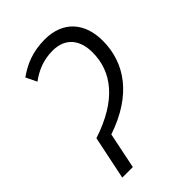

<svg xmlns="http://www.w3.org/2000/svg" viewBox="-170 -612 682 682"><g transform="rotate(-45 171.0 -271.0)"><path d="M66 -164 32 0H85L113 -136C261 -186 327 -281 327 -393C327 -482 277 -542 184 -542C122 -542 78 -522 40 -495L60 -454C94 -479 130 -494 176 -494C239 -494 272 -453 272 -389C272 -294 213 -212 66 -164Z"/></g></svg>

Font: Noto Sans Condensed Light
Style: Italic
Weight: 300
Width: 3
Italic angle: -12°
Designer: Monotype Design Team
Foundry: Monotype Imaging Inc.
Version: Version 2.013